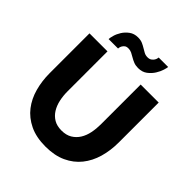

<svg xmlns="http://www.w3.org/2000/svg" viewBox="-245 -1073 1236 1236"><g transform="rotate(45 373.5 -454.5)"><path d="M373 -140Q415 -140 444 -157.5Q473 -175 491 -204Q509 -233 516.5 -270.5Q524 -308 524 -347V-710H688V-347Q688 -273 669.5 -209Q651 -145 612.5 -97Q574 -49 514.5 -21.5Q455 6 373 6Q288 6 228 -23Q168 -52 130.5 -100.5Q93 -149 75.5 -213Q58 -277 58 -347V-710H222V-347Q222 -306 230 -269Q238 -232 256 -203Q274 -174 302.5 -157Q331 -140 373 -140ZM437 -773Q414 -773 396.5 -780Q379 -787 364 -796Q349 -805 335 -812Q321 -819 304 -819Q287 -819 278 -812Q269 -805 264 -796Q259 -787 258 -779.5Q257 -772 257 -771H171Q171 -782 177.5 -805.5Q184 -829 199 -853Q214 -877 238.5 -895Q263 -913 298 -913Q322 -913 339 -905.5Q356 -898 370.5 -889Q385 -880 399 -872.5Q413 -865 431 -865Q448 -865 458.5 -872.5Q469 -880 474.5 -889Q480 -898 481.5 -906Q483 -914 483 -915H569Q569 -907 562 -884Q555 -861 539.5 -836Q524 -811 499 -792Q474 -773 437 -773Z"/></g></svg>

Font: Boldmen
Style: Bold
Weight: 700
Designer: Matt McInerney, Pablo Impallari, Rodrigo Fuenzalida
Foundry: LIVING CONCEPT
Version: Version 1.000